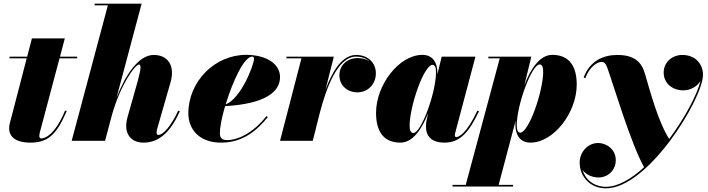

<svg xmlns="http://www.w3.org/2000/svg" viewBox="-20 -770 3874 1050"><path d="M345 -163 336 -165.5C276.5 -22.5 219.5 -13 206 -13C199 -13 195 -17 195 -26.5C195 -35.5 197.5 -45 199.5 -52L305.5 -451H402V-460H308L334.5 -560H154.5L128.5 -460H32V-451H126L44 -135C39 -115 30 -89 30 -68.5C30 -29 56 10 148 10C248 10 292.5 -42 345 -163Z M732.5 -324 679.5 -137C674.5 -120.5 670 -97.5 670 -82C670 -29 702.5 10 764.5 10C841 10 908 -36 963.5 -162L954.5 -165C915.5 -79.5 871 -32 846.5 -32C840 -32 836.5 -35.5 836.5 -47C836.5 -52 838.5 -62 840 -67L912.5 -319.5C938.5 -409.5 899.5 -469.5 821 -469.5C736.5 -469.5 665 -357.5 617.5 -236.5L754.5 -750H497.5V-741H570L372 0H554.5L592 -140.5C639.5 -309.5 719.5 -417 740 -417C751 -417 754 -402 732.5 -324Z M1182.5 -41.5C1182.5 -75.5 1193.5 -130.5 1211 -189.5C1428.5 -202 1511.5 -266.5 1511.5 -349C1511.5 -416.5 1442.5 -470 1325.5 -470C1155 -470 1010 -325 1010 -150C1010 -65 1067.5 10 1188.5 10C1315 10 1390.5 -64 1444.5 -129.5L1437 -135C1367.5 -46 1284 -4 1223 -4C1196.5 -4 1182.5 -12.5 1182.5 -41.5ZM1359 -460.5C1367 -460.5 1369 -455.5 1369 -447.5C1369 -416.5 1298.5 -231 1214 -199C1251.5 -322.5 1314.5 -460.5 1359 -460.5Z M1628.5 -451 1511.5 0H1690.5L1730 -157C1762 -277.5 1823.5 -460.5 1927.5 -460.5C1956 -460.5 1980.5 -452 1998 -436.5C1981 -447 1959 -452.5 1935.5 -452.5C1881 -452.5 1836 -415 1836 -358.5C1836 -303.5 1879 -265 1934 -265C1992 -265 2035.5 -309.5 2035.5 -368.5C2035.5 -430.5 1988.5 -469.5 1928 -469.5C1849.5 -469.5 1796 -377.5 1760 -278.5L1805.5 -460H1546.5V-451Z M2372 -371C2372 -431 2344 -470 2290 -470C2162 -470 2036.5 -305.5 2036.5 -152.5C2036.5 -55 2074.5 10 2170 10C2238.5 10 2288.5 -66.5 2321.5 -152L2312.5 -110C2311 -103 2309.5 -93 2309.5 -77.5C2309.5 -24.5 2340 10 2411.5 10C2499 10 2548 -53 2599.5 -162L2590.5 -165C2530 -34.5 2486.5 -20.5 2475.5 -20.5C2470.5 -20.5 2467.5 -24 2467.5 -29C2467.5 -33.5 2468 -38 2469.5 -43.5L2580 -460H2395.5L2371.5 -362C2371.5 -365.5 2372 -368.5 2372 -371ZM2364.5 -376C2364.5 -263 2283.5 -42.5 2240.5 -42.5C2225.5 -42.5 2220 -60 2220 -82.5C2220 -187.5 2298 -415.5 2346 -415.5C2357 -415.5 2364.5 -402.5 2364.5 -376Z M2798.5 -89C2798.5 -29 2826.5 10 2880.5 10C3008.5 10 3134 -154.5 3134 -307.5C3134 -405 3095 -470 3000.5 -470C2931 -470 2881 -391.5 2848 -305L2885.5 -460H2650.5V-451H2713L2527 241H2454.5V250H2786V241H2707L2800 -110C2799 -101.5 2798.5 -94.5 2798.5 -89ZM2806 -84C2806 -197 2888 -417.5 2931 -417.5C2946 -417.5 2950.5 -400 2950.5 -377.5C2950.5 -272.5 2872.5 -44.5 2824.5 -44.5C2813.5 -44.5 2806 -57.5 2806 -84Z M3294 260C3524 260 3824.5 -231 3824.5 -361C3824.5 -414 3788.5 -469.5 3711.5 -469.5C3654.5 -469.5 3609.5 -428.5 3609.5 -373C3609.5 -315 3656.5 -276 3716.5 -276C3755.5 -276 3793 -296.5 3811 -328C3793.5 -254.5 3726.5 -127 3639.5 -10C3578 -107 3534 -276 3507.5 -365.5C3489.5 -428.5 3452 -469.5 3355.5 -469.5C3279.5 -469.5 3205 -436.5 3172 -346.5L3181 -342.5C3204.5 -407 3247.5 -431.5 3270 -431.5C3290.5 -431.5 3297.5 -409 3301.5 -398.5C3328.5 -326.5 3429.5 16.5 3502.5 144.5C3432.5 208.5 3359.5 251.5 3293.5 251.5C3228 251.5 3181 212 3165.5 159C3183.5 184 3217 200.5 3253 200.5C3306 200.5 3347.5 160.5 3347.5 105.5C3347.5 46.5 3296.5 12 3251.5 12C3193.5 12 3150 63 3150 118C3150 196 3207 260 3294 260Z"/></svg>

Font: Bodoni* 24pt Fatface
Style: Italic
Weight: 900
Italic angle: -13°
Version: Version 2.3